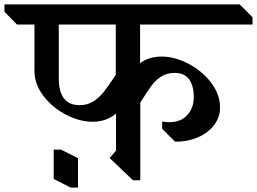

<svg xmlns="http://www.w3.org/2000/svg" viewBox="-67 -806 1163 869"><path d="M567 -520Q607 -550 665 -550Q723 -550 785 -518Q847 -486 888 -432.5Q929 -379 929 -319Q929 -276 902.5 -240.5Q876 -205 829 -184.5Q782 -164 725 -165L667 -223V-256Q683 -253 699 -253Q752 -253 781 -285.5Q810 -318 810 -366Q810 -419 788.5 -447.5Q767 -476 724 -476Q689 -476 663.5 -460Q638 -444 619 -418.5Q600 -393 568 -342V10H535L429 -91L458 -124V-292Q415 -255 352 -255Q293 -255 231.5 -287Q170 -319 129.5 -372Q89 -425 89 -485V-695H10L-47 -753V-786H1018L1076 -728V-695H567ZM457 -467V-695H199V-452Q199 -330 293 -330Q328 -330 354.5 -346.5Q381 -363 402.5 -390Q424 -417 457 -467ZM286 43H253L176 4V-129H209L286 -90Z"/></svg>

Font: Inknut Antiqua Light
Style: Regular
Weight: 300
Designer: Claus Eggers Sørensen
Foundry: Claus Eggers Sørensen
Version: Version 1.003; ttfautohint (v1.8.2) -l 8 -r 50 -G 200 -x 14 